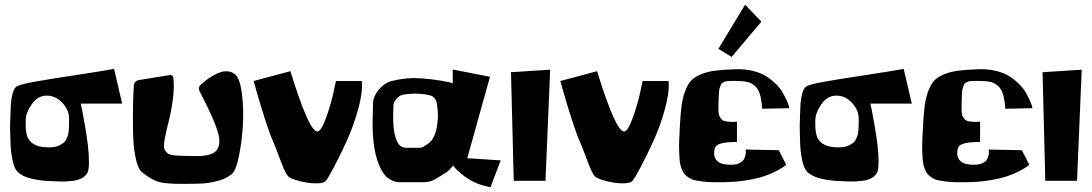

<svg xmlns="http://www.w3.org/2000/svg" viewBox="-20 -779 4668 821"><path d="M467.8 -484.4 502.4 -335.9H325.2Q327.6 -325.7 331.3 -308.1Q335 -290.5 343 -243.9Q351.1 -197.3 355.7 -159.4Q360.4 -121.6 360.4 -85Q360.4 -48.3 351.6 -36.1Q342.8 -23.9 328.4 -16.4Q314 -8.8 294.9 -6.3Q275.9 -3.9 262.2 -3.2Q248.5 -2.4 228.3 -3.4Q208 -4.4 204.6 -4.4Q167 -4.4 122.6 -13.2Q78.1 -22 54.7 -44.9Q42 -57.1 34.4 -90.6Q26.9 -124 25.1 -161.4Q23.4 -198.7 23.2 -225.6Q22.9 -252.4 23.9 -263.2Q23.9 -264.6 24.7 -289.8Q25.4 -314.9 26.6 -335.7Q27.8 -356.4 33.9 -378.9Q40 -401.4 50.3 -408.7Q63.5 -418 127.4 -429.4Q191.4 -440.9 301.5 -457.5Q411.6 -474.1 467.8 -484.4ZM177.2 -370.1Q140.6 -369.1 115.2 -332.5Q89.8 -295.9 89.8 -263.2Q89.8 -260.3 89.8 -253.4Q88.9 -208 100.6 -187Q120.6 -150.4 182.1 -148.9Q198.7 -148.4 212.4 -150.6Q226.1 -152.8 235.4 -158Q244.6 -163.1 251.7 -168.2Q258.8 -173.3 262.9 -182.4Q267.1 -191.4 269.8 -198.2Q272.5 -205.1 273.4 -216.6Q274.4 -228 274.9 -234.4Q275.4 -240.7 275.4 -252.7Q275.4 -264.6 275.4 -269.5Q276.4 -307.1 246.8 -339.1Q217.3 -371.1 177.2 -370.1Z M573.2 -436.5 705.1 -458Q705.6 -458 706.5 -458.3Q707.5 -458.5 707.5 -458.5Q712.4 -458.5 716.6 -455.1Q720.7 -451.7 721.2 -446.8Q726.1 -406.2 719 -353.3Q711.9 -300.3 701.4 -260.3Q690.9 -220.2 684.6 -185.8Q678.2 -151.4 683.1 -141.1Q686 -135.3 689.5 -131.1Q692.9 -127 696 -123.8Q699.2 -120.6 705.6 -118.9Q711.9 -117.2 716.3 -116Q720.7 -114.7 731.7 -114Q742.7 -113.3 750 -113Q757.3 -112.8 774.7 -112.5Q792 -112.3 804.2 -111.8Q870.1 -109.4 896.2 -127.2Q922.4 -145 917 -189Q910.6 -241.2 833.5 -388.2Q830.6 -394 830.6 -399.4Q830.6 -410.2 838.4 -417Q849.1 -426.8 860.8 -435.8Q872.6 -444.8 890.1 -455.1Q907.7 -465.3 923.3 -470.5Q939 -475.6 956.1 -473.6Q973.1 -471.7 985.8 -460.4Q1006.3 -442.4 1014.4 -378.7Q1022.5 -314.9 1018.6 -245.1Q1014.6 -175.3 1002.2 -113.8Q989.7 -52.2 973.1 -36.6Q951.7 -16.6 914.3 -6.3Q877 3.9 845.7 5.6Q814.5 7.3 760.3 7.3Q691.4 7.3 660.4 -0.7Q629.4 -8.8 586.9 -43Q569.3 -57.1 559.6 -105.2Q549.8 -153.3 548.8 -218.5Q547.9 -283.7 548.8 -327.6Q549.8 -371.6 552.2 -413.6Q552.7 -421.9 558.8 -428.5Q564.9 -435.1 573.2 -436.5Z M1064.5 -432.6 1221.7 -474.6Q1301.3 -216.8 1336.9 -216.8Q1352.5 -216.8 1372.6 -270.8Q1392.6 -324.7 1404.8 -378.9L1416.5 -432.6H1527.3Q1531.7 -384.8 1511.5 -311.8Q1491.2 -238.8 1461.9 -174.6Q1432.6 -110.4 1407.2 -63Q1381.8 -15.6 1372.6 -4.9Q1365.2 3.4 1341.6 4.6Q1317.9 5.9 1291.5 1.7Q1265.1 -2.4 1241.7 -10.3Q1218.3 -18.1 1211.4 -25.9Q1203.1 -35.6 1194.1 -56.4Q1185.1 -77.1 1171.6 -113.8Q1158.2 -150.4 1146.5 -176.8Q1132.8 -208 1112.3 -272Q1091.8 -335.9 1078.1 -384.3Z M2075.2 -450.7 1978 -102.5 2121.1 -93.3 2077.1 22Q2043 14.6 2019 4.9Q1993.2 -5.4 1963.9 -26.9Q1934.6 -48.3 1918 -70.8Q1903.8 -53.2 1891.1 -43.5L1846.2 -15.6Q1823.7 -1 1795.4 0H1686.5Q1670.4 0 1652.6 -9.3Q1634.8 -18.6 1624.5 -31.7Q1573.7 -98.1 1573.2 -247.6L1575.2 -338.9Q1575.2 -345.7 1577.1 -353.5Q1583.5 -378.9 1605.2 -401.9Q1627 -424.8 1651.9 -431.6Q1695.8 -443.4 1745.6 -445.3Q1778.8 -445.3 1825.7 -439.7Q1872.6 -434.1 1905.8 -426.3Q1909.2 -425.3 1916 -422.4V-481.9ZM1830.1 -185.1Q1843.3 -207 1848.4 -239Q1853.5 -271 1852.3 -295.7Q1851.1 -320.3 1847.2 -340.8Q1845.7 -350.1 1838.1 -358.9Q1830.6 -367.7 1821.3 -370.6Q1790 -378.4 1755.9 -378.4H1751Q1724.6 -378.4 1698.7 -373Q1686 -368.7 1675.5 -356.7Q1665 -344.7 1662.6 -332Q1662.1 -330.1 1662.1 -323.7L1661.1 -275.4Q1661.6 -194.3 1685.5 -161.6Q1689.9 -155.3 1698.5 -151.1Q1707 -147 1714.8 -147H1715.8H1768.1H1769.5Q1783.7 -147 1793 -153.3L1814 -167Q1825.7 -177.7 1830.1 -185.1Z M2176.8 -5.9 2165 -470.2 2332.5 -481 2312.5 -5.9Z M2376 -432.6 2533.2 -474.6Q2612.8 -216.8 2648.4 -216.8Q2664.1 -216.8 2684.1 -270.8Q2704.1 -324.7 2716.3 -378.9L2728 -432.6H2838.9Q2843.3 -384.8 2823 -311.8Q2802.7 -238.8 2773.4 -174.6Q2744.1 -110.4 2718.8 -63Q2693.4 -15.6 2684.1 -4.9Q2676.8 3.4 2653.1 4.6Q2629.4 5.9 2603 1.7Q2576.7 -2.4 2553.2 -10.3Q2529.8 -18.1 2522.9 -25.9Q2514.6 -35.6 2505.6 -56.4Q2496.6 -77.1 2483.2 -113.8Q2469.7 -150.4 2458 -176.8Q2444.3 -208 2423.8 -272Q2403.3 -335.9 2389.6 -384.3Z M3108.4 -535.6 3051.8 -570.3 3166 -758.8 3235.8 -686.5ZM3355 -316.4 3239.3 -314Q3236.3 -353 3229.5 -375.7Q3222.7 -398.4 3208 -411.6Q3193.4 -424.8 3173.8 -429Q3154.3 -433.1 3120.6 -433.1Q3108.4 -433.1 3103 -432.9Q3097.7 -432.6 3089.1 -431.9Q3080.6 -431.2 3077.1 -429.2Q3073.7 -427.2 3068.6 -424.1Q3063.5 -420.9 3061.8 -415.3Q3060.1 -409.7 3057.4 -402.3Q3054.7 -395 3054.2 -384Q3053.7 -373 3053 -359.9Q3052.2 -346.7 3052.2 -328.6Q3052.2 -327.6 3052.2 -318.8Q3052.2 -310.1 3052.2 -307.1Q3052.2 -304.2 3053 -296.4Q3053.7 -288.6 3055.4 -284.7Q3057.1 -280.8 3060.3 -275.4Q3063.5 -270 3067.9 -266.6Q3073.7 -261.2 3089.6 -259.3Q3105.5 -257.3 3118.7 -257.8L3131.3 -258.8V-171.9Q3090.3 -171.9 3069.1 -167Q3047.9 -162.1 3041.5 -154.1Q3035.2 -146 3033.7 -129.4Q3031.7 -104 3049.3 -88.6Q3066.9 -73.2 3110.4 -74.7Q3130.4 -75.2 3143.6 -82.3Q3156.7 -89.4 3161.4 -98.6Q3166 -107.9 3168 -117.4Q3169.9 -127 3168.9 -133.3L3168 -139.6L3310.1 -136.7L3341.8 -74.7Q3338.9 -71.8 3332.5 -66.9Q3326.2 -62 3302.7 -49.3Q3279.3 -36.6 3251.5 -26.9Q3223.6 -17.1 3176.5 -8.8Q3129.4 -0.5 3076.2 0Q3045.9 0.5 3024.4 0Q3002.9 -0.5 2982.7 -3.2Q2962.4 -5.9 2949.5 -8.8Q2936.5 -11.7 2924.6 -19.8Q2912.6 -27.8 2906.2 -35.4Q2899.9 -43 2894.3 -58.1Q2888.7 -73.2 2887 -87.6Q2885.3 -102.1 2884.3 -126.2Q2883.3 -150.4 2884 -173.3Q2884.8 -196.3 2886.7 -231.4Q2889.6 -288.1 2894 -323.5Q2898.4 -358.9 2909.4 -388.7Q2920.4 -418.5 2935.1 -434.1Q2949.7 -449.7 2977.3 -461.2Q3004.9 -472.7 3038.1 -476.8Q3071.3 -481 3123.5 -482.9Q3163.6 -484.4 3198.2 -476.1Q3232.9 -467.8 3255.9 -453.1Q3278.8 -438.5 3297.4 -420.4Q3315.9 -402.3 3326.2 -384Q3336.4 -365.7 3343.5 -350.6Q3350.6 -335.4 3353 -326.2Z M3844.2 -484.4 3878.9 -335.9H3701.7Q3704.1 -325.7 3707.8 -308.1Q3711.4 -290.5 3719.5 -243.9Q3727.5 -197.3 3732.2 -159.4Q3736.8 -121.6 3736.8 -85Q3736.8 -48.3 3728 -36.1Q3719.2 -23.9 3704.8 -16.4Q3690.4 -8.8 3671.4 -6.3Q3652.3 -3.9 3638.7 -3.2Q3625 -2.4 3604.7 -3.4Q3584.5 -4.4 3581.1 -4.4Q3543.5 -4.4 3499 -13.2Q3454.6 -22 3431.2 -44.9Q3418.5 -57.1 3410.9 -90.6Q3403.3 -124 3401.6 -161.4Q3399.9 -198.7 3399.7 -225.6Q3399.4 -252.4 3400.4 -263.2Q3400.4 -264.6 3401.1 -289.8Q3401.9 -314.9 3403.1 -335.7Q3404.3 -356.4 3410.4 -378.9Q3416.5 -401.4 3426.8 -408.7Q3439.9 -418 3503.9 -429.4Q3567.9 -440.9 3678 -457.5Q3788.1 -474.1 3844.2 -484.4ZM3553.7 -370.1Q3517.1 -369.1 3491.7 -332.5Q3466.3 -295.9 3466.3 -263.2Q3466.3 -260.3 3466.3 -253.4Q3465.3 -208 3477.1 -187Q3497.1 -150.4 3558.6 -148.9Q3575.2 -148.4 3588.9 -150.6Q3602.5 -152.8 3611.8 -158Q3621.1 -163.1 3628.2 -168.2Q3635.3 -173.3 3639.4 -182.4Q3643.6 -191.4 3646.2 -198.2Q3648.9 -205.1 3649.9 -216.6Q3650.9 -228 3651.4 -234.4Q3651.9 -240.7 3651.9 -252.7Q3651.9 -264.6 3651.9 -269.5Q3652.8 -307.1 3623.3 -339.1Q3593.8 -371.1 3553.7 -370.1Z M4394.5 -316.4 4278.8 -314Q4275.9 -353 4269 -375.7Q4262.2 -398.4 4247.6 -411.6Q4232.9 -424.8 4213.4 -429Q4193.8 -433.1 4160.2 -433.1Q4147.9 -433.1 4142.6 -432.9Q4137.2 -432.6 4128.7 -431.9Q4120.1 -431.2 4116.7 -429.2Q4113.3 -427.2 4108.2 -424.1Q4103 -420.9 4101.3 -415.3Q4099.6 -409.7 4096.9 -402.3Q4094.2 -395 4093.8 -384Q4093.3 -373 4092.5 -359.9Q4091.8 -346.7 4091.8 -328.6Q4091.8 -327.6 4091.8 -318.8Q4091.8 -310.1 4091.8 -307.1Q4091.8 -304.2 4092.5 -296.4Q4093.3 -288.6 4095 -284.7Q4096.7 -280.8 4099.9 -275.4Q4103 -270 4107.4 -266.6Q4113.3 -261.2 4129.2 -259.3Q4145 -257.3 4158.2 -257.8L4170.9 -258.8V-171.9Q4129.9 -171.9 4108.6 -167Q4087.4 -162.1 4081.1 -154.1Q4074.7 -146 4073.2 -129.4Q4071.3 -104 4088.9 -88.6Q4106.4 -73.2 4149.9 -74.7Q4169.9 -75.2 4183.1 -82.3Q4196.3 -89.4 4200.9 -98.6Q4205.6 -107.9 4207.5 -117.4Q4209.5 -127 4208.5 -133.3L4207.5 -139.6L4349.6 -136.7L4381.3 -74.7Q4378.4 -71.8 4372.1 -66.9Q4365.7 -62 4342.3 -49.3Q4318.8 -36.6 4291 -26.9Q4263.2 -17.1 4216.1 -8.8Q4168.9 -0.5 4115.7 0Q4085.4 0.5 4064 0Q4042.5 -0.5 4022.2 -3.2Q4002 -5.9 3989 -8.8Q3976.1 -11.7 3964.1 -19.8Q3952.1 -27.8 3945.8 -35.4Q3939.5 -43 3933.8 -58.1Q3928.2 -73.2 3926.5 -87.6Q3924.8 -102.1 3923.8 -126.2Q3922.9 -150.4 3923.6 -173.3Q3924.3 -196.3 3926.3 -231.4Q3929.2 -288.1 3933.6 -323.5Q3938 -358.9 3949 -388.7Q3960 -418.5 3974.6 -434.1Q3989.3 -449.7 4016.8 -461.2Q4044.4 -472.7 4077.6 -476.8Q4110.8 -481 4163.1 -482.9Q4203.1 -484.4 4237.8 -476.1Q4272.5 -467.8 4295.4 -453.1Q4318.4 -438.5 4336.9 -420.4Q4355.5 -402.3 4365.7 -384Q4376 -365.7 4383.1 -350.6Q4390.1 -335.4 4392.6 -326.2Z M4449.7 -5.9 4438 -470.2 4605.5 -481 4585.4 -5.9Z"/></svg>

Font: Some Time Later
Style: Regular
Weight: 400
Version: Version 003.300